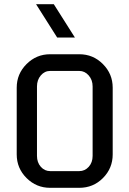

<svg xmlns="http://www.w3.org/2000/svg" viewBox="-20 -900 620 920"><path d="M520 -160.2Q520 -93.8 473.4 -46.9Q426.8 0 359.9 0H220.2Q154.3 0 107.2 -46.9Q60.1 -93.8 60.1 -160.2V-480Q60.1 -545.9 107.2 -593Q154.3 -640.1 220.2 -640.1H359.9Q426.3 -640.1 473.1 -593Q520 -545.9 520 -480ZM423.8 -152.8V-485.8Q423.8 -517.1 405 -538.6Q386.2 -560.1 359.9 -560.1H220.2Q193.8 -560.1 175.5 -538.6Q157.2 -517.1 157.2 -485.8V-152.8Q157.2 -121.6 175.5 -100.8Q193.8 -80.1 220.2 -80.1H359.9Q386.7 -80.1 405.3 -100.8Q423.8 -121.6 423.8 -152.8ZM338.9 -720.2H253.9L152.8 -879.9H237.8Z"/></svg>

Font: Laconic
Style: Regular
Weight: 400
Designer: Robby Woodard
Version: Version 1.000